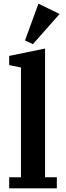

<svg xmlns="http://www.w3.org/2000/svg" viewBox="-20 -1024 358 1044"><path d="M30 -60H94V-657L30 -670V-720L225 -760V-60H289V0H30ZM116 -804 189 -1004 304 -948 159 -784Z"/></svg>

Font: IBM Plex Serif SmBld
Style: Regular
Weight: 600
Designer: Mike Abbink, Paul van der Laan, Pieter van Rosmalen
Foundry: Bold Monday
Version: Version 3.001